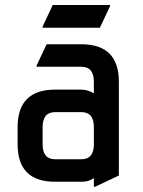

<svg xmlns="http://www.w3.org/2000/svg" viewBox="-20 -710 558 750"><path d="M195.3 -87.9H297.9Q346.7 -87.9 346.7 -146.5V-213.4Q346.7 -272 297.9 -272H195.3Q146.5 -272 146.5 -213.4V-146.5Q146.5 -87.9 195.3 -87.9ZM195.3 0Q48.8 0 48.8 -146.5V-213.4Q48.8 -359.9 195.3 -359.9H297.9Q323.2 -359.9 346.7 -345.2V-390.6Q346.7 -449.2 297.9 -449.2H123V-454.1L162.1 -537.1H297.9Q444.3 -537.1 444.3 -390.6V-24.4L351.6 19.5H346.7V-14.6Q328.1 0 297.9 0ZM146.5 -601.6V-606.4L186 -690.4H409.7V-685.5L370.1 -601.6Z"/></svg>

Font: Nova Square
Style: Book
Weight: 400
Version: Version 2.000